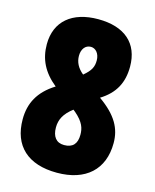

<svg xmlns="http://www.w3.org/2000/svg" viewBox="-111 -800 717 886"><g transform="rotate(15 247.5 -357.0)"><path d="M248 -724C124 -724 48 -661 48 -551C48 -481 75 -424 138 -373C61 -325 30 -264 30 -188C30 -61 107 10 246 10C383 10 464 -63 464 -190C464 -259 434 -316 349 -376C417 -418 446 -474 446 -550C446 -661 375 -724 248 -724ZM248 -592C271 -592 290 -571 290 -538C290 -508 281 -488 246 -459C218 -482 205 -508 205 -538C205 -570 222 -592 248 -592ZM188 -191C188 -228 203 -259 245 -291L255 -283C298 -246 306 -218 306 -187C306 -144 286 -122 245 -122C207 -122 188 -148 188 -191Z"/></g></svg>

Font: Noto Sans Myanmar UI ExtraCondensed Black
Style: Regular
Weight: 900
Width: 2
Designer: Monotype Design Team
Foundry: Monotype Imaging Inc.
Version: Version 2.103